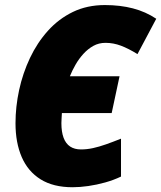

<svg xmlns="http://www.w3.org/2000/svg" viewBox="-20 -745 650 774"><path d="M272.5 9.8Q194.8 9.8 143.8 -22Q92.8 -53.7 67.6 -111.8Q42.5 -169.9 42.5 -248Q42.5 -314.5 57.1 -382.1Q71.8 -449.7 100.8 -511.2Q129.9 -572.8 173.1 -620.8Q216.3 -668.9 273.7 -696.8Q331.1 -724.6 402.8 -724.6Q464.4 -724.6 515.9 -711.2Q567.4 -697.8 609.9 -669.4L534.2 -526.9Q498 -549.3 467.5 -560.8Q437 -572.3 405.3 -572.3Q378.4 -572.3 356.4 -560.1Q334.5 -547.9 316.4 -528.1Q298.3 -508.3 284.7 -484.6Q271 -460.9 261.7 -437.5H461.9L430.2 -289.1H229.5Q229 -278.8 228.3 -268.6Q227.5 -258.3 227.5 -248.5Q227.5 -213.4 236.3 -189.7Q245.1 -166 262.7 -154.3Q280.3 -142.6 306.6 -142.6Q330.1 -142.6 354.7 -147.9Q379.4 -153.3 407.2 -163.1Q435.1 -172.9 467.8 -186V-33.2Q438 -19 404.1 -9.5Q370.1 0 336.2 4.9Q302.2 9.8 272.5 9.8Z"/></svg>

Font: Open Sans SemiCondensed ExtraBold
Style: Italic
Weight: 800
Width: 4
Italic angle: -12°
Designer: Monotype Design Team
Foundry: Monotype Imaging Inc.
Version: Version 3.003